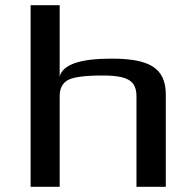

<svg xmlns="http://www.w3.org/2000/svg" viewBox="-20 -720 756 740"><path d="M409 -494C288 -494 222 -471 210 -425V-700H98V0H210V-349C210 -378 220 -399 241 -411C262 -423 307 -429 376 -429C405 -429 428 -427 447 -423C490 -413 506 -390 506 -349V0H619V-355C619 -461 552 -494 409 -494Z"/></svg>

Font: Gamestation Extended
Style: Regular
Weight: 400
Width: 7
Designer: Jonas Hecksher
Foundry: Jonas Hecksher, Playtypeª, e-types AS
Version: Version 1.003